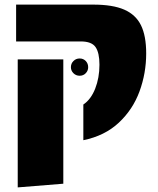

<svg xmlns="http://www.w3.org/2000/svg" viewBox="-20 -591 685 834"><path d="M342 -137Q375 -159 393.5 -206Q412 -253 412 -310Q412 -362 395 -386.5Q378 -411 331 -411H50V-571H385Q470 -571 520 -549Q570 -527 592.5 -481Q615 -435 615 -359Q615 -273 586 -194Q557 -115 496 -58Q435 -1 342 18ZM57 -333H255V207L57 223ZM288 -299Q288 -315 299 -326Q310 -337 326 -337Q342 -337 352.5 -326Q363 -315 363 -299Q363 -284 352.5 -273Q342 -262 326 -262Q310 -262 299 -273Q288 -284 288 -299Z"/></svg>

Font: FiraGO Heavy
Style: Regular
Weight: 900
Designer: bBox Type
Foundry: bBox Type GmbH
Version: Version 1.001